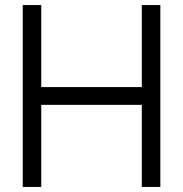

<svg xmlns="http://www.w3.org/2000/svg" viewBox="-20 -740 724 760"><path d="M70 0V-720H143.3V-395.3H541.3V-720H614.7V0H541.3V-325H143.3V0Z"/></svg>

Font: Manrope
Style: Regular
Weight: 400
Designer: Mikhail Sharanda
Foundry: Mikhail Sharanda
Version: Version 4.503